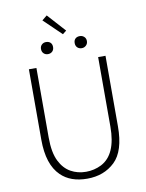

<svg xmlns="http://www.w3.org/2000/svg" viewBox="-109 -1118 919 1207"><g transform="rotate(-10 350.0 -514.5)"><path d="M181 -47Q106 -120 106 -278V-728H154V-284Q154 -187 182 -132Q208 -80 251.5 -55.5Q295 -31 349 -31Q401 -31 447 -54Q548 -106 548 -284V-728H595V-278Q595 -120 525.5 -53.5Q456 13 349 13Q242 13 181 -47ZM203 -840Q203 -857 214 -867.5Q225 -878 241 -878Q259 -878 269.5 -868Q280 -858 280 -840Q280 -822 269 -811.5Q258 -801 241 -801Q225 -801 214 -811.5Q203 -822 203 -840ZM243 -1016 275 -1042 379 -927 355 -908ZM418 -840Q418 -858 428.5 -868Q439 -878 457 -878Q473 -878 484.5 -867.5Q496 -857 496 -840Q496 -823 484.5 -812Q473 -801 457 -801Q440 -801 429 -811.5Q418 -822 418 -840Z"/></g></svg>

Font: Merged Yaku Han JP ExtraLight
Style: Regular
Weight: 250
Designer: Ryoko NISHIZUKA 西塚涼子 (kana, bopomofo & ideographs); Paul D. Hunt (Latin, Greek & Cyrillic); Sandoll Communications 산돌커뮤니
Foundry: Adobe
Version: Version 2.004